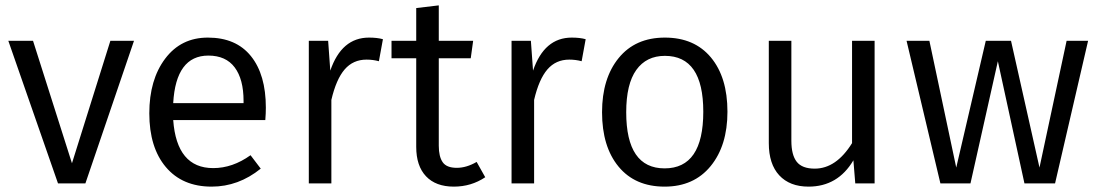

<svg xmlns="http://www.w3.org/2000/svg" viewBox="-20 -683 4093 715"><path d="M479 -531 298 0H196L11 -531H103L248 -75L391 -531Z M970 -282Q970 -260 968 -236H625Q638 -57 774 -57Q846 -57 913 -105L951 -55Q868 12 768 12Q659 12 597.5 -61Q536 -134 536 -261Q536 -386 595 -464.5Q654 -543 754 -543Q859 -543 914.5 -474Q970 -405 970 -282ZM887 -299V-307Q887 -388 854 -432Q821 -476 756 -476Q635 -476 625 -299Z M1354 -543Q1385 -543 1406 -537L1391 -455Q1369 -461 1345 -461Q1295 -461 1263.5 -424.5Q1232 -388 1214 -311V0H1130V-531H1202L1210 -420Q1252 -543 1354 -543Z M1755 -80 1787 -23Q1735 12 1670 12Q1603 12 1566.5 -26.5Q1530 -65 1530 -136V-466H1438V-531H1530V-653L1614 -663V-531H1742L1733 -466H1614V-140Q1614 -100 1628.5 -79Q1643 -58 1681 -58Q1717 -58 1755 -80Z M2109 -543Q2140 -543 2161 -537L2146 -455Q2124 -461 2100 -461Q2050 -461 2018.5 -424.5Q1987 -388 1969 -311V0H1885V-531H1957L1965 -420Q2007 -543 2109 -543Z M2689 -267Q2689 -141 2626.5 -64.5Q2564 12 2455 12Q2345 12 2283.5 -62.5Q2222 -137 2222 -265Q2222 -391 2284 -467Q2346 -543 2456 -543Q2566 -543 2627.5 -469Q2689 -395 2689 -267ZM2456 -475Q2387 -475 2349.5 -422.5Q2312 -370 2312 -265Q2312 -56 2455 -56Q2599 -56 2599 -267Q2599 -475 2456 -475Z M3237 -531V0H3165L3158 -86Q3100 12 2991 12Q2921 12 2882 -30Q2843 -72 2843 -150V-531H2927V-159Q2927 -106 2947 -80.5Q2967 -55 3014 -55Q3094 -55 3153 -150V-531Z M4032 -531 3909 0H3795L3696 -455L3594 0H3482L3356 -531H3441L3541 -59L3651 -531H3745L3851 -59L3952 -531Z"/></svg>

Font: Sedus Text
Style: Regular
Weight: 400
Designer: TypeMates
Foundry: TypeMates, Runge Thomsen GbR
Version: Version 4.202;PS 004.202;hotconv 1.0.88;makeotf.lib2.5.64775